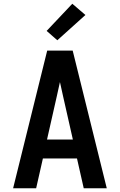

<svg xmlns="http://www.w3.org/2000/svg" viewBox="-20 -1005 640 1025"><path d="M50 0 232 -735H368L550 0H427L391 -159H209L173 0ZM231 -260H369L317 -490Q313 -509 308.5 -528.5Q304 -548 300 -567Q296 -548 291.5 -528.5Q287 -509 283 -490ZM286 -790 229 -840 366 -985 436 -925Z"/></svg>

Font: Iosevka Aile
Style: Bold
Weight: 700
Designer: Belleve Invis
Foundry: Belleve Invis
Version: Version 28.0.1; ttfautohint (v1.8.4)